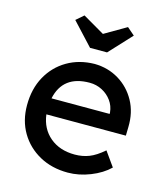

<svg xmlns="http://www.w3.org/2000/svg" viewBox="-113 -840 813 938"><g transform="rotate(15 293.0 -371.5)"><path d="M317 10Q236 10 173.5 -24.5Q111 -59 75.5 -119Q40 -179 40 -257Q40 -340 74.5 -402.5Q109 -465 169.5 -500.5Q230 -536 308 -537Q376 -536 430.5 -503Q485 -470 516.5 -413Q548 -356 546 -282L545 -238H143Q152 -167 201.5 -125.5Q251 -84 327 -84Q366 -84 399.5 -97Q433 -110 472 -144L524 -71Q487 -35 430 -12.5Q373 10 317 10ZM308 -442Q173 -442 147 -320H441V-327Q438 -360 419 -386Q400 -412 371 -427Q342 -442 308 -442ZM265 -607 160 -720 198 -753 308 -689 418 -753 456 -720 351 -607Z"/></g></svg>

Font: Lexend Deca
Style: Regular
Weight: 400
Designer: Bonnie Shaver-Troup, Thomas Jockin
Foundry: Lexend
Version: Version 1.008; ttfautohint (v1.8.4.7-5d5b)